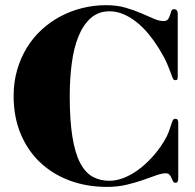

<svg xmlns="http://www.w3.org/2000/svg" viewBox="-20 -714 762 750"><path d="M676.3 -19Q676.3 0 666 0Q658.7 0 655.8 -5.9Q652.8 -11.7 649.9 -18.6Q647 -25.4 642.3 -31.2Q637.7 -37.1 627.4 -37.1Q611.8 -37.1 589.1 -28.8Q566.4 -20.5 537.6 -10.5Q508.8 -0.5 473.9 7.8Q439 16.1 398.4 16.1Q318.8 16.1 252 -8.8Q185.1 -33.7 136.2 -80.1Q87.4 -126.5 60.3 -192.1Q33.2 -257.8 33.2 -338.9Q33.2 -393.1 46.9 -440.4Q60.5 -487.8 84.7 -527.3Q108.9 -566.9 142.6 -597.9Q176.3 -628.9 216.3 -650.1Q256.3 -671.4 301.8 -682.6Q347.2 -693.8 394.5 -693.8Q436.5 -693.8 470 -684.1Q503.4 -674.3 530.5 -662.8Q557.6 -651.4 579.1 -641.6Q600.6 -631.8 618.7 -631.8Q631.8 -631.8 636.7 -639.2Q641.6 -646.5 644 -655Q646.5 -663.6 649.2 -670.9Q651.9 -678.2 660.6 -678.2Q666 -678.2 670.2 -674.1Q674.3 -669.9 674.3 -658.2V-418.9Q674.3 -410.6 673.3 -405.8Q672.4 -400.9 665.5 -400.9Q658.2 -400.9 655.3 -407.2Q652.3 -413.6 647.2 -428.2Q642.1 -442.9 632.1 -466.6Q622.1 -490.2 600.6 -524.9Q582.5 -554.2 560.8 -580.6Q539.1 -606.9 514.6 -626.7Q490.2 -646.5 463.1 -658.2Q436 -669.9 407.7 -669.9Q364.3 -669.9 334.5 -643.3Q304.7 -616.7 286.4 -571.5Q268.1 -526.4 260.3 -466.3Q252.4 -406.2 252.4 -338.9Q252.4 -244.1 262.7 -180.4Q272.9 -116.7 292.7 -78.4Q312.5 -40 341.6 -23.9Q370.6 -7.8 407.7 -7.8Q433.6 -7.8 461.9 -18.6Q490.2 -29.3 518.1 -49.3Q545.9 -69.3 572 -97.4Q598.1 -125.5 619.6 -160.2Q632.8 -181.6 638.9 -198.2Q645 -214.8 648.4 -226.3Q651.9 -237.8 655 -243.9Q658.2 -250 665.5 -250Q676.3 -250 676.3 -234.9Z"/></svg>

Font: XB Zar
Style: Bold
Weight: 700
Designer: Behnam
Foundry: Irmug
Version: Version 8.005 2009